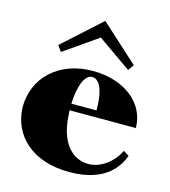

<svg xmlns="http://www.w3.org/2000/svg" viewBox="-116 -871 870 980"><g transform="rotate(15 318.5 -381.5)"><path d="M340 15C541 15 594 -95 612 -143L582 -162C555 -102 491 -50 424 -50C342 -50 273 -115 263 -257L261 -290H611C611 -419 494 -515 325 -515C147 -515 25 -401 25 -244C30 -93 146 15 340 15ZM518 -597 319 -778 119 -597 141 -566 319 -690 496 -566ZM261 -325C264 -421 291 -484 329 -484C363 -484 393 -445 394 -325Z"/></g></svg>

Font: Sprat Black
Style: Regular
Weight: 900
Designer: Ethan Nakache
Foundry: Collletttivo
Version: Version 2.000;Glyphs 3.2 (3217)